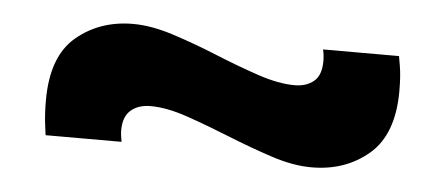

<svg xmlns="http://www.w3.org/2000/svg" viewBox="-29 -468 653 282"><g transform="rotate(5 298.0 -327.5)"><path d="M437 -234Q410 -234 378 -244.5Q346 -255 312.5 -268.5Q279 -282 248.5 -292.5Q218 -303 194 -303Q176 -303 165 -293.5Q154 -284 154 -264Q154 -260 154.5 -256Q155 -252 156 -247H44Q44 -247 42 -262.5Q40 -278 40 -298Q40 -363 74.5 -392Q109 -421 158 -421Q185 -421 217.5 -410.5Q250 -400 283 -386.5Q316 -373 347 -362.5Q378 -352 402 -352Q419 -352 430 -361Q441 -370 441 -391Q441 -395 440.5 -399.5Q440 -404 439 -408H551Q551 -408 553.5 -393.5Q556 -379 556 -357Q556 -293 521.5 -263.5Q487 -234 437 -234Z"/></g></svg>

Font: Bakbak One
Style: Regular
Weight: 400
Designer: Saumya Kishore and Sanchit Sawaria
Foundry: A Good Feeling
Version: Version 1.003; ttfautohint (v1.8.3)